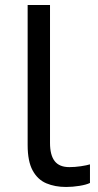

<svg xmlns="http://www.w3.org/2000/svg" viewBox="-20 -734 388 764"><path d="M243 10Q199 10 164.5 -4.5Q130 -19 110 -55.5Q90 -92 90 -157V-714H179V-165Q179 -117 197.5 -93Q216 -69 256 -69Q278 -69 301.5 -72.5Q325 -76 338 -80V-6Q324 1 296.5 5.5Q269 10 243 10Z"/></svg>

Font: lkorean85
Style: Book
Weight: 400
Designer: Jelle Bosma - Monotype Design Team
Foundry: Monotype Imaging Inc.
Version: Version 2.003